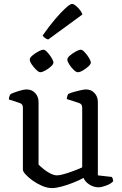

<svg xmlns="http://www.w3.org/2000/svg" viewBox="-20 -957 625 981"><path d="M246 4Q222 4 196 -7Q170 -18 147.5 -34Q125 -50 111 -65.5Q97 -81 97 -90V-407Q97 -426 80 -431L25 -449Q26 -460 29 -467Q32 -474 35 -477Q50 -484 75.5 -492Q101 -500 116 -500Q143 -500 160 -481.5Q177 -463 177 -436V-116Q187 -106 203.5 -92.5Q220 -79 238.5 -70Q257 -61 271 -61Q284 -61 307 -67.5Q330 -74 355.5 -83.5Q381 -93 400 -102V-407Q400 -426 383 -431L321 -451Q323 -469 329 -477Q339 -482 356.5 -487Q374 -492 392 -496Q410 -500 420 -500Q446 -500 463 -481.5Q480 -463 480 -436V-61L551 -53Q558 -44 558 -31Q549 -19 524 -9.5Q499 0 484 0Q458 0 436 -14.5Q414 -29 407 -48Q385 -36 355 -24Q325 -12 295.5 -4Q266 4 246 4ZM377 -588Q369 -588 356 -600.5Q343 -613 333.5 -628.5Q324 -644 324 -653Q324 -662 337.5 -673.5Q351 -685 367.5 -694Q384 -703 393 -703Q401 -703 413 -690Q425 -677 434.5 -661.5Q444 -646 444 -637Q444 -629 431.5 -617.5Q419 -606 403.5 -597Q388 -588 377 -588ZM186 -588Q178 -588 165 -600.5Q152 -613 142 -628Q132 -643 132 -653Q132 -662 145.5 -673.5Q159 -685 176 -694Q193 -703 202 -703Q210 -703 222 -690Q234 -677 243.5 -661.5Q253 -646 253 -637Q253 -629 240.5 -617.5Q228 -606 212 -597Q196 -588 186 -588ZM226 -755Q216 -758 208.5 -764Q201 -770 198 -776Q231 -823 262 -859.5Q293 -896 316 -916.5Q339 -937 348 -937Q359 -937 377 -919Q395 -901 401 -883Z"/></svg>

Font: Texturina Light
Style: Regular
Weight: 300
Designer: Guillermo Torres Carreño
Foundry: Omnibus-Type
Version: Version 1.002; ttfautohint (v1.8.3)